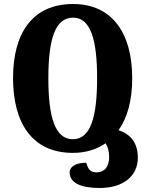

<svg xmlns="http://www.w3.org/2000/svg" viewBox="-20 -748 724 957"><path d="M477 189C594 189 667 130 667 38C667 -35 632 -79 571 -99C616 -163 639 -250 639 -358C639 -583 539 -728 344 -728C142 -728 45 -583 45 -359C45 -133 142 14 343 14C407 14 462 -3 506 -34C517 -18 524 6 524 33C524 93 492 111 462 111C432 111 420 99 410 63C350 63 327 88 327 110C327 164 383 189 477 189ZM343 -54C254 -54 221 -165 221 -358C221 -550 254 -660 344 -660C432 -660 464 -550 464 -358C464 -165 432 -54 343 -54Z"/></svg>

Font: Noto Serif Georgian ExtraCondensed Black
Style: Regular
Weight: 900
Width: 2
Designer: Monotype Design Team, Akaki Razmadze
Foundry: Google LLC
Version: Version 2.003